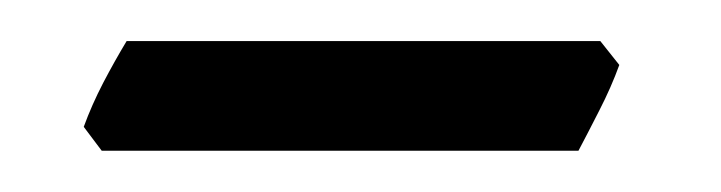

<svg xmlns="http://www.w3.org/2000/svg" viewBox="-20 -296 353 94"><path d="M283.2 -264.2Q279.3 -253.4 273.4 -241.9Q267.6 -230.5 263.2 -222.2H29.8L21 -233.9Q24.9 -244.6 30.5 -255.4Q36.1 -266.1 42 -275.9H273.9Z"/></svg>

Font: Gentium Plus
Style: Italic
Weight: 400
Italic angle: -8°
Designer: J. Victor Gaultney, Annie Olsen, Iska Routamaa
Foundry: SIL International
Version: Version 1.510